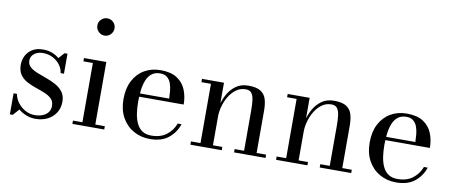

<svg xmlns="http://www.w3.org/2000/svg" viewBox="-67 -1034 3122 1321"><g transform="rotate(10 1494.0 -373.5)"><path d="M45.5 10V-137H69Q75 -103.5 96.2 -75.8Q117.5 -48 148.2 -31.2Q179 -14.5 214.5 -14.5Q242.5 -14.5 266.8 -23.5Q291 -32.5 306 -50.8Q321 -69 321 -97Q321 -128.5 302 -147Q283 -165.5 253.5 -177.5Q224 -189.5 190.5 -200.8Q157 -212 127.5 -227.8Q98 -243.5 79 -270Q60 -296.5 60 -339.5Q60 -371.5 74.2 -401.2Q88.5 -431 118.5 -450Q148.5 -469 195.5 -469Q229 -469 257.2 -458.2Q285.5 -447.5 307 -429L343 -469.5H363.5V-330H340Q337 -359 318.2 -385Q299.5 -411 268.2 -428Q237 -445 196.5 -445Q174 -445 154.8 -436.8Q135.5 -428.5 124.2 -413.2Q113 -398 113 -377.5Q113 -350.5 132.5 -333.2Q152 -316 183.2 -303.5Q214.5 -291 249.5 -278.8Q284.5 -266.5 315.8 -249.2Q347 -232 366.8 -205.5Q386.5 -179 386.5 -138Q386.5 -93.5 365 -60Q343.5 -26.5 306.8 -8.2Q270 10 223 10Q189.5 10 159 -2Q128.5 -14 104.5 -34L65.5 10Z M592 -636.5Q567.5 -636.5 549.8 -654.5Q532 -672.5 532 -697Q532 -722 549.8 -739.5Q567.5 -757 592 -757Q617 -757 634.5 -739.5Q652 -722 652 -697Q652 -672.5 634.5 -654.5Q617 -636.5 592 -636.5ZM636.5 -460V-23H703V0H480.5V-23H546.5V-437H480.5V-460Z M1022.5 10Q959.5 10 908.2 -18.8Q857 -47.5 827 -101.2Q797 -155 797 -230Q797 -305 825 -358.5Q853 -412 902.5 -440.8Q952 -469.5 1016 -469.5Q1088 -469.5 1131 -441Q1174 -412.5 1192.8 -365.5Q1211.5 -318.5 1211.5 -264H864.5V-287H1106Q1105.5 -311.5 1103 -339Q1100.5 -366.5 1092 -391.2Q1083.5 -416 1065.2 -431.5Q1047 -447 1016 -447Q980.5 -447 957.8 -429.5Q935 -412 922.2 -381.5Q909.5 -351 904.5 -312Q899.5 -273 899.5 -230Q899.5 -187 905.2 -148.2Q911 -109.5 925 -79.5Q939 -49.5 964.2 -32.2Q989.5 -15 1028 -15Q1093 -15 1134.2 -46.8Q1175.5 -78.5 1194 -128H1220.5Q1201 -68.5 1152.5 -29.2Q1104 10 1022.5 10Z M1458.5 -460V-23H1524V0H1305V-23H1371.5V-437H1305V-460ZM1763.5 -319.5V-23H1830V0H1610V-23H1676V-304Q1676 -346 1672 -376.8Q1668 -407.5 1655 -424.5Q1642 -441.5 1615 -441.5Q1576.5 -441.5 1547.5 -420Q1518.5 -398.5 1498.5 -365Q1478.5 -331.5 1468.5 -294.2Q1458.5 -257 1458.5 -224.5L1444 -222.5Q1444 -255.5 1453.5 -297.5Q1463 -339.5 1484.5 -378.8Q1506 -418 1541.5 -443.8Q1577 -469.5 1628.5 -469.5Q1686.5 -469.5 1715.2 -450.2Q1744 -431 1753.8 -397Q1763.5 -363 1763.5 -319.5Z M2057 -460V-23H2122.5V0H1903.5V-23H1970V-437H1903.5V-460ZM2362 -319.5V-23H2428.5V0H2208.5V-23H2274.5V-304Q2274.5 -346 2270.5 -376.8Q2266.5 -407.5 2253.5 -424.5Q2240.5 -441.5 2213.5 -441.5Q2175 -441.5 2146 -420Q2117 -398.5 2097 -365Q2077 -331.5 2067 -294.2Q2057 -257 2057 -224.5L2042.5 -222.5Q2042.5 -255.5 2052 -297.5Q2061.5 -339.5 2083 -378.8Q2104.5 -418 2140 -443.8Q2175.5 -469.5 2227 -469.5Q2285 -469.5 2313.8 -450.2Q2342.5 -431 2352.2 -397Q2362 -363 2362 -319.5Z M2742.5 10Q2679.5 10 2628.2 -18.8Q2577 -47.5 2547 -101.2Q2517 -155 2517 -230Q2517 -305 2545 -358.5Q2573 -412 2622.5 -440.8Q2672 -469.5 2736 -469.5Q2808 -469.5 2851 -441Q2894 -412.5 2912.8 -365.5Q2931.5 -318.5 2931.5 -264H2584.5V-287H2826Q2825.5 -311.5 2823 -339Q2820.5 -366.5 2812 -391.2Q2803.5 -416 2785.2 -431.5Q2767 -447 2736 -447Q2700.5 -447 2677.8 -429.5Q2655 -412 2642.2 -381.5Q2629.5 -351 2624.5 -312Q2619.5 -273 2619.5 -230Q2619.5 -187 2625.2 -148.2Q2631 -109.5 2645 -79.5Q2659 -49.5 2684.2 -32.2Q2709.5 -15 2748 -15Q2813 -15 2854.2 -46.8Q2895.5 -78.5 2914 -128H2940.5Q2921 -68.5 2872.5 -29.2Q2824 10 2742.5 10Z"/></g></svg>

Font: BodoniModa 10 Custom
Style: Regular
Weight: 400
Designer: Owen Earl
Foundry: indestructible type
Version: Version 2.005